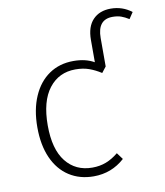

<svg xmlns="http://www.w3.org/2000/svg" viewBox="-84 -810 763 890"><g transform="rotate(-10 297.5 -365.0)"><path d="M595 -708 575 -678Q556 -690 539 -696Q522 -702 499 -702Q428 -702 428 -615V-481L407 -454Q379 -472 351 -482Q323 -492 287 -492Q209 -492 162.5 -432Q116 -372 116 -258Q116 -146 162 -88Q208 -30 286 -30Q322 -30 351.5 -41.5Q381 -53 409 -76L432 -45Q370 11 286 11Q220 11 170.5 -21Q121 -53 94 -113.5Q67 -174 67 -258Q67 -341 94 -403Q121 -465 170 -498.5Q219 -532 285 -532Q342 -532 382 -509V-614Q382 -676 413 -708.5Q444 -741 497 -741Q552 -741 595 -708Z"/></g></svg>

Font: FiraGO ExtraLight
Style: Regular
Weight: 200
Designer: bBox Type
Foundry: bBox Type GmbH
Version: Version 1.001